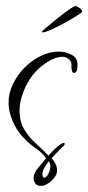

<svg xmlns="http://www.w3.org/2000/svg" viewBox="-20 -566 289 629"><path d="M114 43Q101 43 95.5 34.5Q90 26 90 18Q90 2 104 -15Q109 -21 118 -31.5Q127 -42 131 -48Q118 -66 96 -81Q74 -96 53 -119Q34 -140 21 -170.5Q8 -201 8 -229Q8 -262 23 -292Q38 -322 60 -344Q84 -368 113 -382.5Q142 -397 173 -397Q194 -397 214 -387Q234 -377 234 -354Q234 -327 222 -327Q217 -327 215 -337Q214 -342 214 -347.5Q214 -353 214 -355Q214 -365 205 -372.5Q196 -380 185 -380Q162 -380 134 -362Q106 -344 87 -320Q68 -295 56 -263.5Q44 -232 44 -203Q44 -167 60 -141Q76 -115 98.5 -95Q121 -75 139 -56Q148 -67 158.5 -77Q169 -87 178 -93Q186 -98 189 -98Q192 -98 192 -95Q192 -90 183 -83Q181 -81 171.5 -71.5Q162 -62 149 -48Q157 -39 162 -29Q167 -19 167 -7Q167 9 149 26Q131 43 114 43ZM125 16Q132 16 138.5 3.5Q145 -9 145 -21Q145 -27 143 -32Q141 -37 140 -38Q132 -28 125.5 -16.5Q119 -5 119 4Q119 16 125 16ZM121 -460Q117 -460 117 -462Q117 -463 132 -476Q147 -489 167 -505Q187 -521 204.5 -533.5Q222 -546 227 -546Q232 -546 240.5 -540Q249 -534 249 -528Q249 -525 232 -514.5Q215 -504 191.5 -491Q168 -478 148 -469Q128 -460 121 -460Z"/></svg>

Font: Inspiration
Style: Regular
Weight: 400
Designer: Robert E. Leuschke
Foundry: Robert E. Leuschke
Version: Version 2.010; ttfautohint (v1.8.3)